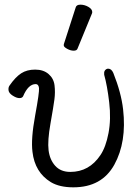

<svg xmlns="http://www.w3.org/2000/svg" viewBox="-20 -784 598 822"><path d="M304 -752Q307 -764 324.5 -764Q342 -764 358.5 -754.5Q375 -745 375 -732Q375 -729 374 -727L312 -576Q309 -567 295.5 -567Q282 -567 267.5 -575Q253 -583 253 -589.5Q253 -596 254 -597ZM426 -464V-468Q425 -478 430.5 -484Q436 -490 443 -490Q457 -490 465 -472Q499 -387 507 -316Q523 -176 469.5 -79Q416 18 294 18Q235 18 198 -4Q129 -46 119 -134Q112 -189 130.5 -289.5Q149 -390 147 -407Q145 -424 133 -424Q101 -424 79 -372Q75 -364 63 -364Q51 -364 34.5 -374.5Q18 -385 16.5 -397.5Q15 -410 21 -418Q46 -454 70.5 -470Q95 -486 130.5 -486Q166 -486 188 -467Q210 -448 213.5 -418.5Q217 -389 213 -358.5Q209 -328 196 -254.5Q183 -181 188 -140.5Q193 -100 216.5 -74Q240 -48 281 -48Q362 -48 410 -120Q433 -154 444.5 -214Q456 -274 447.5 -346Q439 -418 426 -464Z"/></svg>

Font: Fusion Kai T
Style: Regular
Weight: 400
Designer: Fontworks Inc.
Version: Version 24.134;May 13, 2024